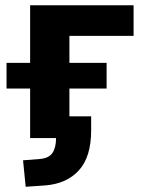

<svg xmlns="http://www.w3.org/2000/svg" viewBox="-20 -527 549 733"><path d="M78 186 68 85 132 80Q167 77 180.5 56.5Q194 36 194 0H95V-189H5V-287H95V-507H490V-390H245V-287H387V-189H245V-83H328V-29Q328 72 281 123.5Q234 175 151 181Z"/></svg>

Font: Mulish ExtraBold
Style: Regular
Weight: 800
Designer: Vernon Adams
Foundry: Vernon Adams
Version: Version 3.603; ttfautohint (v1.8.3)